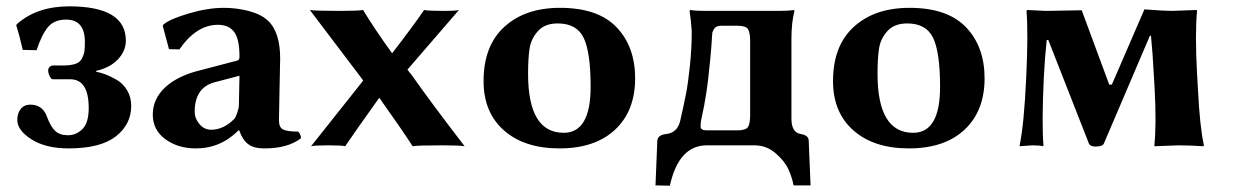

<svg xmlns="http://www.w3.org/2000/svg" viewBox="-20 -464 3942 613"><path d="M200.2 -443.8Q382.3 -443.8 381.8 -334Q381.8 -301.8 356.9 -274.9Q332 -248 287.1 -237.8V-234.9Q300.8 -232.4 316.7 -226.6Q332.5 -220.7 352.8 -209Q373 -197.3 386 -175.5Q398.9 -153.8 398.9 -126Q398.9 -66.9 349.9 -28.6Q300.8 9.8 199.2 9.8Q126 9.8 80.6 -19Q35.2 -47.9 35.2 -81.1Q35.2 -102.1 46.1 -116Q57.1 -129.9 77.1 -129.9Q117.2 -129.9 130.9 -88.9Q142.1 -59.1 156.5 -45.7Q170.9 -32.2 197 -32.2Q223.1 -32.2 243.2 -52Q263.2 -71.8 263.2 -119.1Q263.2 -210.9 204.1 -210.9H148.9Q143.1 -210.9 138.4 -220.9Q133.8 -231 133.8 -238.8Q133.8 -245.6 138.4 -250.2Q143.1 -254.9 148.9 -254.9H180.2Q205.1 -254.9 220.5 -260Q235.8 -265.1 241.9 -277.6Q248 -290 249.5 -300Q251 -310.1 251 -330.1Q251 -401.9 190.4 -401.4Q153.8 -401.4 133.8 -378.2Q113.8 -355 96.7 -303.7L52.7 -304.7Q42 -351.6 31.7 -383.8L34.7 -387.7Q98.1 -443.4 200.2 -443.8Z M744.6 -222.2 664.6 -201.2Q601.6 -184.1 601.6 -106.9Q601.6 -85.9 616.7 -67.9Q631.8 -49.8 653.8 -49.8Q693.8 -49.8 727.5 -84Q732.4 -88.9 737.5 -104Q742.7 -119.1 742.7 -128.9ZM870.6 -80.1Q870.6 -57.1 884 -50.5Q897.5 -43.9 931.6 -43.9Q939.5 -37.1 941.4 -22.9Q898.4 10.3 822.8 9.8Q790.5 9.8 772.5 -3.7Q754.4 -17.1 743.7 -47.9H741.7Q683.6 10.3 604.5 9.8Q548.3 9.8 508.1 -19.5Q467.8 -48.8 467.8 -98.1Q467.8 -148.9 508.3 -186Q548.8 -223.1 621.6 -240.2L738.8 -271Q744.6 -272.9 744.6 -283.2Q744.6 -339.4 727.5 -362.1Q710.4 -384.8 675.8 -384.8Q606.9 -384.8 552.7 -306.2L519.5 -307.1L499.5 -381.8L502.4 -386.2Q522.5 -403.3 583 -421.1Q643.6 -439 694.8 -439Q734.9 -439 773.7 -429Q812.5 -418.9 834.5 -398.9Q874.5 -362.8 874.5 -276.9Q874.5 -273.9 872.6 -185.5Q870.6 -97.2 870.6 -80.1Z M1139.6 -207 1135.3 -212.9 969.2 -432.1Q985.4 -429.2 1066.4 -429.2Q1122.6 -429.2 1139.2 -432.1Q1175.8 -371.6 1231.9 -293.9Q1297.4 -378.4 1334 -432.1Q1345.2 -429.2 1400.4 -429.2Q1434.6 -429.2 1445.3 -432.1L1280.8 -241.7L1295.4 -223.1Q1356.4 -136.2 1463.4 2.9Q1448.2 0 1393.1 0Q1312 0 1297.4 2.9Q1265.6 -46.9 1190.9 -151.9Q1112.8 -42.5 1082 2.9Q1072.3 0 1028.3 0Q983.4 0 973.1 2.9L1136.7 -203.1Z M1523.9 -205.1Q1523.9 -317.9 1590.3 -378.4Q1656.7 -439 1768.1 -439Q1889.2 -439 1948.5 -377Q2007.8 -314.9 2007.8 -213.9Q2007.8 -109.9 1943.8 -50Q1879.9 9.8 1766.1 9.8Q1654.3 9.8 1589.1 -47.6Q1523.9 -105 1523.9 -205.1ZM1760.7 -389.2Q1719.7 -389.2 1697.8 -365Q1675.8 -340.8 1670.9 -309.8Q1666 -278.8 1666 -228Q1666 -40 1779.8 -40Q1865.7 -40 1865.7 -187Q1865.7 -295.9 1843.8 -342.5Q1821.8 -389.2 1760.7 -389.2Z M2216.8 -60.1Q2216.8 -47.9 2235.8 -47.9H2335Q2360.8 -47.9 2367.9 -58.3Q2375 -68.8 2375 -97.2V-333Q2375 -360.8 2367.9 -371.3Q2360.8 -381.8 2335 -381.8H2281.7Q2266.6 -381.8 2260.3 -372.3Q2253.9 -362.8 2253.9 -356Q2251.5 -314.5 2247.8 -276.6Q2244.1 -238.8 2241.2 -213.6Q2238.3 -188.5 2234.4 -163.3Q2230.5 -138.2 2228 -126.2Q2225.6 -114.3 2222.2 -97.9Q2218.8 -81.5 2218.3 -79.1Q2216.8 -71.3 2216.8 -60.1ZM2188.5 -364.3Q2186 -402.3 2181.6 -429.2L2183.6 -432.1Q2201.7 -429.2 2231.9 -429.2H2466.8Q2496.6 -429.2 2514.6 -432.1L2516.6 -429.2Q2506.8 -393.1 2506.8 -338.9V-85Q2506.8 -41 2536.6 -36.1Q2561.5 -32.2 2562 -15.1L2567.9 127.9H2513.7Q2508.8 102.1 2496.8 75.9Q2484.9 49.8 2455.8 24.9Q2426.8 0 2388.7 0H2236.8Q2147 0 2118.7 128.9L2072.8 127.9L2078.6 -14.2Q2079.6 -33.2 2106.9 -36.1Q2143.1 -40 2151.9 -79.1Q2164.6 -134.8 2170.7 -166.7Q2176.8 -198.7 2182.6 -253.7Q2188.5 -308.6 2188.5 -364.3Z M2639.6 -205.1Q2639.6 -317.9 2706.1 -378.4Q2772.5 -439 2883.8 -439Q3004.9 -439 3064.2 -377Q3123.5 -314.9 3123.5 -213.9Q3123.5 -109.9 3059.6 -50Q2995.6 9.8 2881.8 9.8Q2770 9.8 2704.8 -47.6Q2639.6 -105 2639.6 -205.1ZM2876.5 -389.2Q2835.4 -389.2 2813.5 -365Q2791.5 -340.8 2786.6 -309.8Q2781.7 -278.8 2781.7 -228Q2781.7 -40 2895.5 -40Q2981.4 -40 2981.4 -187Q2981.4 -295.9 2959.5 -342.5Q2937.5 -389.2 2876.5 -389.2Z M3312.5 -214.8Q3305.7 -67.9 3311.5 0L3309.6 2.9Q3299.8 0 3275.4 0Q3275.4 0 3236.3 2.9L3235.4 0Q3249.5 -66.9 3256.3 -214.8Q3263.2 -360.8 3257.3 -429.2L3259.8 -432.1Q3259.8 -432.1 3319.3 -429.2L3433.6 -431.2L3521.5 -193.8H3529.8L3633.8 -434.1Q3697.8 -429.2 3720.7 -429.2Q3720.7 -429.2 3800.8 -432.1L3801.8 -429.2Q3794.9 -356 3801.8 -229L3804.7 -179.2Q3810.5 -60.1 3823.7 0L3821.8 2.9Q3775.9 0 3741.7 0Q3741.7 0 3666.5 2.9L3665.5 0Q3672.4 -64.9 3666.5 -179.2L3663.6 -229Q3659.7 -300.8 3654.8 -349.1L3651.4 -350.1L3504.4 -5.9Q3500.5 3.9 3477.5 3.9Q3460.4 3.9 3456.5 -5.9L3326.7 -336.9L3321.8 -335.9Q3315.4 -275.9 3312.5 -214.8Z"/></svg>

Font: Linux Biolinum
Style: Bold
Weight: 700
Designer: Philipp H. Poll
Foundry: Philipp H. Poll
Version: Version 1.3.2 ; ttfautohint (v0.9)